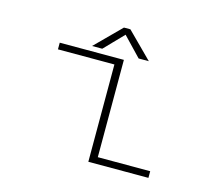

<svg xmlns="http://www.w3.org/2000/svg" viewBox="-93 -769 1037 892"><g transform="rotate(15 425.0 -322.5)"><path d="M550.5 -524H501.5L414.5 -615L326.5 -524H277.5L398.5 -645H429.5ZM437 -32H689V0H400V-468H128.5V-500H437Z"/></g></svg>

Font: League Mono Wide Thin
Style: Regular
Weight: 100
Width: 8
Designer: Tyler Finck
Foundry: The League of Moveable Type / Tyler Finck
Version: Version 2.210